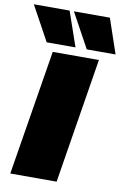

<svg xmlns="http://www.w3.org/2000/svg" viewBox="-122 -999 693 1057"><g transform="rotate(10 224.5 -470.0)"><path d="M13 0 127 -700H385L272 0ZM85 -746 -21 -940H179L246 -746ZM309 -746 203 -940H404L470 -746Z"/></g></svg>

Font: Georama Extended Black
Style: Italic
Weight: 900
Width: 7
Italic angle: -9°
Designer: Jean-Baptiste Levee
Foundry: Production Type
Version: Version 1.000